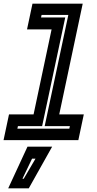

<svg xmlns="http://www.w3.org/2000/svg" viewBox="-54 -770 531 1055"><path d="M-34.5 0 -4.5 -141.5H130.5L229.5 -608.5H94.5L124.5 -750H400.5L271.5 -141.5H406.5L376.5 0ZM41.5 -63H327L330 -77H191.5L321.5 -688H174.5L171.5 -674H304.5L177.5 -77H44.5ZM-9 265 97 36H232.5L104 265ZM69.5 212H76.5L141 102H122Z"/></svg>

Font: Tourney Thin
Style: Italic
Weight: 100
Italic angle: -12°
Designer: Tyler Finck
Foundry: Etcetera Type Co
Version: Version 1.015